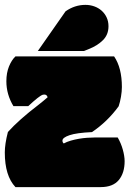

<svg xmlns="http://www.w3.org/2000/svg" viewBox="-25 -764 530 784"><path d="M317.9 -555.7H129.4L242.7 -717.8Q280.3 -744.1 323.7 -744.1Q342.8 -744.1 359.9 -738Q377 -731.9 389.9 -720.5Q402.8 -709 410.4 -692.9Q418 -676.8 418 -656.7Q418 -622.6 395.5 -600.1Q373 -577.6 338.4 -564ZM472.7 -408.7Q472.7 -390.6 469 -368.9Q465.3 -347.2 459.5 -330.1Q414.1 -267.6 350.6 -224.6Q287.6 -221.7 258.8 -211.9Q230 -202.1 230 -189.9Q230 -182.1 235.4 -178.2Q248 -185.1 263.9 -189.7Q279.8 -194.3 296.9 -197.3Q314 -200.2 330.6 -201.4Q347.2 -202.6 361.3 -202.6H455.6Q461.9 -191.9 467.3 -179.2Q472.7 -166.5 476.3 -153.6Q480 -140.6 481.9 -128.4Q483.9 -116.2 483.9 -106Q483.9 -57.6 460 -28.8Q436 0 386.2 0H38.1Q-5.4 -45.9 -5.4 -141.6Q-5.4 -175.8 7.3 -225.1Q29.8 -250 61 -277.8Q92.3 -305.7 133.3 -336.9Q141.6 -343.3 150.6 -350.8Q159.7 -358.4 169.4 -366.7Q166.5 -377.9 156.2 -377.9Q155.3 -377.9 153.6 -377.7Q151.9 -377.4 149.4 -377Q135.3 -372.6 90.3 -330.6H29.8Q1 -378.4 1 -432.1Q1 -466.3 11.7 -492.7Q22.5 -519 38.1 -533.7H440.9Q472.7 -487.3 472.7 -408.7Z"/></svg>

Font: Modak sl
Style: Regular
Weight: 400
Designer: Sarang Kulkarni, Maithili Shingre, Noopur Datye
Foundry: Ek Type
Version: Version 1.036;PS Version 1.000;hotconv 1.0.79;makeotf.lib2.5